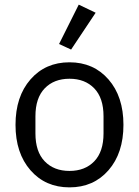

<svg xmlns="http://www.w3.org/2000/svg" viewBox="-20 -797 600 829"><path d="M287 -583 235 -607 320 -777 393 -742ZM448.5 -62Q384 12 280 12Q176 12 111.5 -62Q47 -136 47 -258Q47 -380 111.5 -454Q176 -528 280 -528Q384 -528 448.5 -454Q513 -380 513 -258Q513 -136 448.5 -62ZM427 -221V-295Q427 -374 387 -415.5Q347 -457 280 -457Q213 -457 173 -415.5Q133 -374 133 -295V-221Q133 -142 173 -100.5Q213 -59 280 -59Q347 -59 387 -100.5Q427 -142 427 -221Z"/></svg>

Font: Anuphan
Style: Regular
Weight: 400
Designer: Mike Abbink, Paul van der Laan, Pieter van Rosmalen, Mint Tantisuwanna
Foundry: Bold Monday; Cadson Demak
Version: Version 3.002;hotconv 1.0.109;makeotfexe 2.5.65596